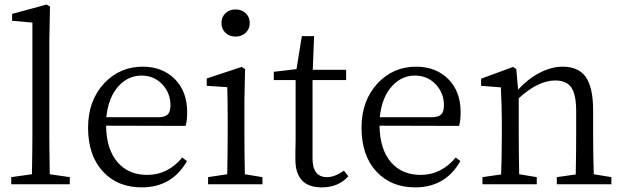

<svg xmlns="http://www.w3.org/2000/svg" viewBox="-20 -808 2734 842"><path d="M29.3 0V-31.2L120.1 -43.9Q122.1 -159.2 122.1 -222.7V-709L33.2 -716.8V-747.1L184.6 -788.1L199.2 -779.3L196.3 -628.9V-222.7Q196.3 -159.2 198.2 -43.9L286.1 -31.2V0Z M601.6 13.7Q496.1 13.7 432.6 -54.7Q366.2 -125 366.2 -248Q366.2 -367.2 437.5 -443.4Q505.9 -515.6 605.5 -515.6Q691.4 -515.6 746.1 -461.9Q800.8 -407.2 800.8 -316.4Q800.8 -276.4 793.9 -255.9L445.3 -256.8Q446.3 -152.3 497.1 -94.7Q544.9 -41 626 -41Q715.8 -41 779.3 -117.2L799.8 -101.6Q734.4 13.7 601.6 13.7ZM446.3 -293.9H674.8Q705.1 -293.9 717.8 -308.6Q727.5 -320.3 727.5 -346.7Q727.5 -399.4 692.4 -437.5Q655.3 -476.6 600.6 -476.6Q543 -476.6 501 -431.6Q455.1 -381.8 446.3 -293.9Z M892.6 0V-31.2L976.6 -43.9Q978.5 -151.4 978.5 -222.7V-277.3Q978.5 -377 976.6 -425.8L886.7 -431.6V-463.9L1040 -514.6L1054.7 -504.9L1051.8 -366.2V-222.7Q1051.8 -151.4 1053.7 -43.9L1130.9 -31.2V0ZM1012.7 -766.6Q1040 -766.6 1057.6 -750Q1075.2 -733.4 1075.2 -707Q1075.2 -680.7 1057.1 -664.1Q1039.1 -647.5 1012.7 -647.5Q986.3 -647.5 968.8 -664.1Q951.2 -680.7 951.2 -707Q951.2 -733.4 968.8 -750Q986.3 -766.6 1012.7 -766.6Z M1390.6 13.7Q1275.4 13.7 1275.4 -109.4Q1275.4 -120.1 1275.4 -142.6Q1276.4 -172.9 1276.4 -194.3V-457H1180.7V-493.2L1280.3 -504.9L1303.7 -649.4H1357.4L1351.6 -502H1498V-457H1350.6V-113.3Q1350.6 -31.2 1414.1 -31.2Q1448.2 -31.2 1488.3 -59.6L1507.8 -35.2Q1464.8 13.7 1390.6 13.7Z M1800.8 13.7Q1695.3 13.7 1631.8 -54.7Q1565.4 -125 1565.4 -248Q1565.4 -367.2 1636.7 -443.4Q1705.1 -515.6 1804.7 -515.6Q1890.6 -515.6 1945.3 -461.9Q2000 -407.2 2000 -316.4Q2000 -276.4 1993.2 -255.9L1644.5 -256.8Q1645.5 -152.3 1696.3 -94.7Q1744.1 -41 1825.2 -41Q1915 -41 1978.5 -117.2L1999 -101.6Q1933.6 13.7 1800.8 13.7ZM1645.5 -293.9H1874Q1904.3 -293.9 1917 -308.6Q1926.8 -320.3 1926.8 -346.7Q1926.8 -399.4 1891.6 -437.5Q1854.5 -476.6 1799.8 -476.6Q1742.2 -476.6 1700.2 -431.6Q1654.3 -381.8 1645.5 -293.9Z M2095.7 0V-31.2L2177.7 -43Q2180.7 -125 2180.7 -222.7V-276.4Q2180.7 -334 2176.8 -415Q2176.8 -421.9 2176.8 -424.8L2089.8 -431.6V-462.9L2230.5 -514.6L2244.1 -504.9L2252 -415Q2294.9 -461.9 2346.7 -488.8Q2398.4 -515.6 2447.3 -515.6Q2515.6 -515.6 2547.9 -471.7Q2581.1 -425.8 2581.1 -324.2V-222.7Q2581.1 -125 2584 -43.9L2661.1 -31.2V0H2421.9V-31.2L2504.9 -43Q2506.8 -150.4 2506.8 -222.7V-320.3Q2506.8 -394.5 2484.4 -425.8Q2462.9 -455.1 2415 -455.1Q2339.8 -455.1 2254.9 -377V-222.7Q2254.9 -151.4 2256.8 -43.9L2334 -31.2V0Z"/></svg>

Font: Bpmf GenYo Min R
Style: R
Weight: 400
Foundry: But Ko
Version: Version 1.320